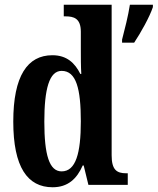

<svg xmlns="http://www.w3.org/2000/svg" viewBox="-20 -780 665 810"><path d="M202 10C266 10 304 -25 329 -82H333L353 0H519V-49H512C472 -49 451 -64 451 -125V-760H249V-711H256C291 -711 321 -703 321 -646V-577C321 -539 321 -499 323 -468H319C296 -514 262 -547 201 -547C96 -547 36 -460 36 -267C36 -75 96 10 202 10ZM495 -613V-600H546C574 -642 611 -708 625 -750V-760H528C521 -714 506 -655 495 -613ZM240 -57C188 -57 167 -126 167 -267C167 -405 188 -481 240 -481C302 -481 321 -405 321 -268C321 -134 300 -57 240 -57Z"/></svg>

Font: Noto Serif Bengali ExtraCondensed
Style: Bold
Weight: 700
Width: 2
Designer: Juan Bruce, Universal Thirst, Indian Type Foundry and the Monotype Design Team.
Foundry: Monotype Imaging Inc.
Version: Version 2.003